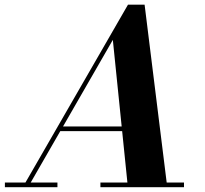

<svg xmlns="http://www.w3.org/2000/svg" viewBox="-68 -784 860 804"><path d="M-47.5 -19.5V0H172.5V-19.5H60.5L184.5 -235H443.5L465.5 -19.5H352.5V0H702.5V-19.5H630L537.5 -764.5H468L38.5 -19.5ZM404.5 -617 441.5 -254.5H196Z"/></svg>

Font: Bodoni* 11pt
Style: Bold Italic
Weight: 700
Italic angle: -13°
Version: Version 2.3